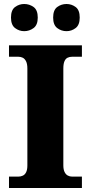

<svg xmlns="http://www.w3.org/2000/svg" viewBox="-20 -941 454 961"><path d="M25 0V-57H72Q84 -57 94.5 -62Q105 -67 111 -79.5Q117 -92 117 -113V-598Q117 -621 110.5 -634Q104 -647 94 -652Q84 -657 72 -657H25V-714H390V-657H341Q328 -657 318 -652Q308 -647 302.5 -634Q297 -621 297 -598V-114Q297 -93 303 -80.5Q309 -68 319 -62.5Q329 -57 341 -57H390V0ZM313 -785Q287 -785 266.5 -800.5Q246 -816 246 -853Q246 -891 266.5 -906Q287 -921 313 -921Q338 -921 358.5 -906Q379 -891 379 -853Q379 -816 358.5 -800.5Q338 -785 313 -785ZM101 -785Q76 -785 55.5 -800.5Q35 -816 35 -853Q35 -891 55.5 -906Q76 -921 101 -921Q127 -921 148 -906Q169 -891 169 -853Q169 -816 148 -800.5Q127 -785 101 -785Z"/></svg>

Font: Noto Serif Tibetan ExtraBold
Style: Regular
Weight: 800
Version: Version 2.103